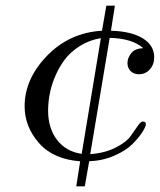

<svg xmlns="http://www.w3.org/2000/svg" viewBox="-20 -553 558 670"><path d="M65.9 -182.1Q65.9 -277.3 144 -358.2Q222.2 -439 335.9 -445.8L351.1 -533.2H380.9L367.2 -445.8Q438 -443.8 478 -419.4Q518.1 -395 518.1 -353Q518.1 -328.1 502.9 -311Q487.8 -293.9 464.8 -293.9Q446.8 -293.9 435.8 -304.9Q424.8 -315.9 424.8 -333Q424.8 -350.1 437.5 -366.9Q450.2 -383.8 480 -384.8Q441.9 -418.9 362.8 -420.9L294.9 -15.1Q346.7 -19 383.8 -38.1Q420.9 -57.1 435.1 -77.1Q449.2 -97.2 460.2 -113Q471.2 -128.9 478 -128.9Q489.3 -128.9 489 -119.9Q488.8 -110.8 476.8 -92Q464.8 -73.2 442.4 -50.5Q419.9 -27.8 379.4 -10Q338.9 7.8 291 9.8V11.2L275.9 97.2H246.1L259.8 9.8Q165.5 2.9 115.7 -54.2Q65.9 -111.3 65.9 -182.1ZM147.9 -167Q147.9 -105 179.4 -64.5Q210.9 -23.9 265.1 -16.1L332 -419.9Q291 -413.1 258.1 -392.1Q225.1 -371.1 205.1 -344Q185.1 -316.9 171.6 -284.4Q158.2 -252 153.1 -222.9Q147.9 -193.8 147.9 -167Z"/></svg>

Font: CMU Serif Extra
Style: RomanSlanted
Weight: 500
Italic angle: -9.46001°
Version: Version 0.7.0